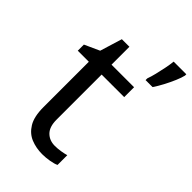

<svg xmlns="http://www.w3.org/2000/svg" viewBox="-232 -842 933 933"><g transform="rotate(45 235.0 -375.0)"><path d="M264 -62Q284 -62 305 -65.5Q326 -69 339 -73V-6Q325 1 299 5.5Q273 10 249 10Q207 10 171.5 -4.5Q136 -19 114 -55Q92 -91 92 -156V-468H16V-510L93 -545L128 -659H180V-536H335V-468H180V-158Q180 -109 203.5 -85.5Q227 -62 264 -62ZM470 -751Q466 -733 454.5 -706Q443 -679 428 -650.5Q413 -622 398 -600H350V-612Q357 -631 363.5 -657.5Q370 -684 375.5 -711.5Q381 -739 383 -760H470Z"/></g></svg>

Font: Noto Sans Old North Arabian
Style: Regular
Weight: 400
Designer: Monotype Design Team
Foundry: Monotype Imaging Inc.
Version: Version 2.001; ttfautohint (v1.8.4.7-5d5b)